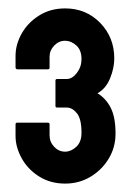

<svg xmlns="http://www.w3.org/2000/svg" viewBox="-20 -870 327 457"><path d="M22 -705Q17 -705 17 -710V-737Q17 -764 31.5 -790Q46 -816 73 -833Q100 -850 135 -850Q185 -850 218.5 -815.5Q252 -781 252 -731Q252 -708 242 -683.5Q232 -659 212 -648Q232 -636 243.5 -613.5Q255 -591 255 -552Q255 -519 238.5 -492Q222 -465 195 -449Q168 -433 135 -433Q100 -433 73 -450Q46 -467 31.5 -493.5Q17 -520 17 -546V-574Q17 -578 21 -578H94Q98 -578 98 -574V-548Q98 -532 109 -520.5Q120 -509 135 -509Q149 -509 161.5 -520.5Q174 -532 174 -554Q174 -587 163 -600.5Q152 -614 139 -614H116Q112 -614 112 -618V-678Q112 -682 116 -682H139Q152 -682 163 -696.5Q174 -711 174 -729Q174 -751 161.5 -762Q149 -773 135 -773Q120 -773 109 -761.5Q98 -750 98 -735V-709Q98 -705 94 -705Z"/></svg>

Font: AL Dynamic
Style: Regular
Weight: 400
Version: Version 1.000; ttfautohint (v1.8.2) -l 8 -r 50 -G 200 -x 14 